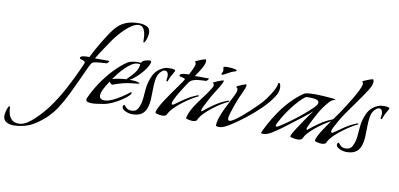

<svg xmlns="http://www.w3.org/2000/svg" viewBox="-476 -966 3174 1526"><g transform="rotate(10 1111.0 -202.5)"><path d="M-305 284Q-339 284 -365 269.5Q-391 255 -391 217Q-391 210 -387 191.5Q-383 173 -376.5 156.5Q-370 140 -362 140Q-359 140 -358.5 144Q-358 148 -358 150Q-358 178 -349.5 204Q-341 230 -321.5 246.5Q-302 263 -270 263Q-264 263 -258.5 262.5Q-253 262 -248 261Q-225 257 -197.5 239Q-170 221 -143.5 195.5Q-117 170 -94 144.5Q-71 119 -57 101Q6 18 57 -77Q108 -172 150 -267L166 -305Q166 -312 157.5 -317Q149 -322 139 -325Q129 -328 124 -329Q121 -331 121 -335Q121 -347 136.5 -351Q152 -355 169.5 -355.5Q187 -356 194 -356Q210 -388 227.5 -420.5Q245 -453 264 -484Q292 -529 316.5 -566.5Q341 -604 370 -631.5Q399 -659 439 -674Q479 -689 537 -689Q572 -689 600 -676Q628 -663 628 -622Q628 -615 624 -596.5Q620 -578 613 -561.5Q606 -545 598 -545Q595 -545 595 -554Q595 -567 594 -587.5Q593 -608 587.5 -628Q582 -648 570.5 -661.5Q559 -675 538 -675Q514 -675 485.5 -657.5Q457 -640 430 -614Q403 -588 380.5 -561Q358 -534 345 -515Q318 -475 291 -435Q264 -395 239 -353H352Q355 -353 355 -351Q355 -346 347.5 -338Q340 -330 335 -330Q319 -330 303.5 -328.5Q288 -327 273 -326Q261 -325 241.5 -321Q222 -317 216 -306Q201 -280 185 -243.5Q169 -207 155 -178Q124 -110 91.5 -43Q59 24 18 87Q-51 188 -158 248Q-189 265 -229.5 274.5Q-270 284 -305 284Z M275 3Q264 3 246.5 -0.5Q229 -4 229 -20Q229 -29 234 -37Q261 -97 302 -158.5Q343 -220 393 -273.5Q443 -327 497 -364Q514 -375 537.5 -379Q561 -383 580 -383Q587 -383 593.5 -383Q600 -383 606 -381Q611 -397 633 -404.5Q655 -412 669 -412Q684 -412 684 -401Q684 -394 680 -386Q676 -378 674 -372Q664 -350 640.5 -321.5Q617 -293 589 -268Q561 -243 539 -233Q546 -233 564.5 -232.5Q583 -232 601 -228.5Q619 -225 622 -217Q621 -215 618 -215Q586 -211 555.5 -208Q525 -205 493 -197Q479 -193 465 -189Q451 -185 437 -180L412 -171Q404 -171 397.5 -178Q391 -185 386 -191Q376 -176 363 -154.5Q350 -133 340 -111Q330 -89 330 -71Q330 -53 341 -45Q352 -37 368 -37Q398 -37 435 -54Q472 -71 507 -94.5Q542 -118 565 -136Q568 -139 570 -139Q574 -139 574 -132Q574 -125 567 -116Q546 -94 511 -70.5Q476 -47 438 -30Q400 -13 368 -8Q345 -5 322 -1Q299 3 275 3ZM402 -215Q457 -230 515 -233Q518 -238 523.5 -243.5Q529 -249 533 -253Q558 -276 578 -304Q598 -332 602 -365L603 -367Q603 -369 594 -370Q585 -371 583 -371Q559 -371 532.5 -354Q506 -337 481 -311.5Q456 -286 435.5 -260Q415 -234 402 -215Z M605 33Q593 33 573.5 28Q554 23 538.5 12.5Q523 2 523 -13Q523 -18 525.5 -23.5Q528 -29 533 -29Q537 -29 543.5 -20Q550 -11 562.5 -2.5Q575 6 596 6Q636 6 651 -28Q668 -62 672 -105.5Q676 -149 679 -186Q685 -247 712 -299.5Q739 -352 800 -374Q808 -377 821.5 -378Q835 -379 843 -379Q848 -379 857.5 -378.5Q867 -378 875.5 -375.5Q884 -373 884 -366Q884 -363 880 -357Q870 -339 860.5 -322Q851 -305 844 -285Q843 -282 841 -277Q839 -272 834 -272Q831 -272 830 -275.5Q829 -279 829 -281Q829 -289 831 -297Q833 -305 833 -313Q833 -327 827 -340.5Q821 -354 804 -354Q793 -354 783 -346Q773 -338 766 -330Q747 -306 741.5 -269.5Q736 -233 736 -192.5Q736 -152 734 -112Q732 -72 721 -39Q710 -6 683 13.5Q656 33 605 33Z M841 2Q838 2 825 0.5Q812 -1 800 -4.5Q788 -8 788 -13Q788 -28 801.5 -54.5Q815 -81 835.5 -113.5Q856 -146 880 -179.5Q904 -213 924.5 -242Q945 -271 958.5 -290.5Q972 -310 972 -314Q972 -318 962.5 -321Q953 -324 942.5 -326.5Q932 -329 928 -329Q925 -331 925 -335Q925 -347 940.5 -351Q956 -355 973.5 -356Q991 -357 997 -357Q1003 -367 1012 -384.5Q1021 -402 1028 -420Q1035 -438 1035 -448Q1035 -457 1030.5 -460.5Q1026 -464 1026 -465Q1026 -467 1036.5 -472.5Q1047 -478 1062 -484Q1077 -490 1090 -494Q1103 -498 1107 -498Q1111 -498 1112 -491.5Q1113 -485 1113 -483Q1113 -465 1100.5 -440.5Q1088 -416 1072.5 -392.5Q1057 -369 1046 -353H1156Q1159 -353 1159 -351Q1159 -346 1151.5 -338Q1144 -330 1139 -330Q1123 -330 1108 -328.5Q1093 -327 1077 -326Q1058 -325 1037 -317Q1016 -309 1005 -293Q997 -282 980 -256Q963 -230 945 -200Q927 -170 914.5 -144Q902 -118 902 -107Q902 -98 909 -98Q915 -98 922.5 -103Q930 -108 934 -111Q969 -137 1005.5 -161Q1042 -185 1082 -201Q1084 -202 1091 -204.5Q1098 -207 1099 -207Q1105 -207 1105 -200Q1081 -189 1047.5 -168.5Q1014 -148 979.5 -121.5Q945 -95 918.5 -67.5Q892 -40 881 -16Q876 -4 864 -1Q852 2 841 2Z M1257 -401Q1251 -401 1251 -405Q1251 -410 1256 -418Q1261 -426 1261 -437Q1261 -443 1259 -448.5Q1257 -454 1257 -459Q1257 -466 1270.5 -467Q1284 -468 1288 -468Q1294 -468 1313 -467Q1332 -466 1349 -462.5Q1366 -459 1366 -452Q1366 -450 1363.5 -448.5Q1361 -447 1359 -446Q1348 -442 1338 -439Q1328 -436 1317 -430Q1311 -427 1299 -420Q1287 -413 1275 -407Q1263 -401 1257 -401ZM1087 2Q1083 2 1070.5 0.5Q1058 -1 1046.5 -4.5Q1035 -8 1035 -13Q1035 -16 1037.5 -24.5Q1040 -33 1041 -36Q1056 -79 1083 -119.5Q1110 -160 1140.5 -199.5Q1171 -239 1194 -277Q1199 -284 1202.5 -291.5Q1206 -299 1206 -307Q1206 -318 1201 -320.5Q1196 -323 1196 -325Q1196 -327 1206.5 -332Q1217 -337 1231.5 -343Q1246 -349 1259 -353.5Q1272 -358 1276 -358Q1279 -358 1279 -354Q1279 -347 1272 -333Q1265 -319 1255 -302.5Q1245 -286 1236.5 -272.5Q1228 -259 1224 -253Q1204 -222 1187 -189Q1170 -156 1153 -123Q1150 -116 1146.5 -107.5Q1143 -99 1143 -92Q1143 -86 1146 -86Q1148 -86 1151 -88Q1154 -90 1155 -91Q1190 -121 1235 -151.5Q1280 -182 1323 -199Q1325 -200 1334 -203.5Q1343 -207 1344 -207Q1350 -207 1350 -200Q1325 -189 1291.5 -168.5Q1258 -148 1224.5 -122Q1191 -96 1164 -68.5Q1137 -41 1126 -16Q1121 -4 1109.5 -1Q1098 2 1087 2Z M1302 13Q1297 13 1289.5 11.5Q1282 10 1279 6Q1279 -23 1291 -59Q1303 -95 1320.5 -132Q1338 -169 1356 -202.5Q1374 -236 1386 -262Q1398 -288 1398 -301Q1398 -315 1391.5 -318.5Q1385 -322 1385 -326Q1385 -329 1401 -336.5Q1417 -344 1435 -351Q1453 -358 1458 -358Q1463 -358 1463 -351Q1463 -341 1455.5 -321.5Q1448 -302 1439 -282.5Q1430 -263 1425 -253Q1419 -241 1409.5 -215.5Q1400 -190 1389.5 -160.5Q1379 -131 1372 -105.5Q1365 -80 1365 -68Q1365 -61 1367.5 -55.5Q1370 -50 1378 -50Q1391 -50 1415 -66Q1439 -82 1469 -107Q1499 -132 1528 -159Q1557 -186 1580 -209Q1603 -232 1613 -243Q1623 -254 1638 -274Q1653 -294 1668 -318Q1683 -342 1694 -364Q1705 -386 1707 -401Q1707 -403 1708 -409Q1709 -415 1714 -415Q1720 -415 1723.5 -407Q1727 -399 1728 -390Q1729 -381 1729 -377Q1729 -358 1722.5 -339.5Q1716 -321 1705 -305Q1670 -251 1616.5 -199Q1563 -147 1504 -101Q1445 -55 1391 -21Q1372 -9 1348.5 2Q1325 13 1302 13Z M1658 6Q1650 6 1642 3Q1647 -14 1656.5 -32Q1666 -50 1674 -66Q1703 -122 1741 -177Q1779 -232 1825 -280.5Q1871 -329 1923 -364Q1932 -370 1950 -372.5Q1968 -375 1987.5 -375.5Q2007 -376 2017 -376Q2023 -376 2048 -375Q2073 -374 2103 -372Q2133 -370 2155.5 -367.5Q2178 -365 2179 -361Q2167 -358 2154 -351Q2141 -344 2133 -334Q2091 -288 2060 -233.5Q2029 -179 2003 -123Q2000 -116 1996.5 -108Q1993 -100 1993 -92Q1993 -86 1996 -86Q1998 -86 2001 -88Q2004 -90 2005 -91Q2040 -121 2086.5 -152.5Q2133 -184 2176 -200Q2177 -201 2185 -204Q2193 -207 2194 -207Q2197 -207 2198 -204.5Q2199 -202 2200 -200Q2177 -190 2147 -171.5Q2117 -153 2086.5 -130.5Q2056 -108 2030.5 -84.5Q2005 -61 1990 -41Q1986 -35 1983 -29Q1980 -23 1976 -16Q1970 -4 1958 -1Q1946 2 1933 2Q1929 2 1915 0.5Q1901 -1 1888.5 -4.5Q1876 -8 1876 -13Q1876 -20 1888.5 -42.5Q1901 -65 1921 -95Q1941 -125 1961.5 -155.5Q1982 -186 1999 -209.5Q2016 -233 2023 -242Q1991 -212 1955.5 -185Q1920 -158 1885 -131Q1847 -101 1807 -71.5Q1767 -42 1725 -16Q1710 -7 1693 -0.5Q1676 6 1658 6ZM1753 -69Q1759 -69 1767.5 -74Q1776 -79 1781 -82Q1820 -106 1862.5 -137.5Q1905 -169 1946 -203Q1987 -237 2019 -268Q2027 -276 2038 -289Q2049 -302 2049 -315Q2049 -329 2033 -335Q2017 -341 1997.5 -342Q1978 -343 1968 -343Q1962 -343 1953 -342.5Q1944 -342 1939 -338Q1916 -321 1890 -293Q1864 -265 1838.5 -231.5Q1813 -198 1792.5 -165Q1772 -132 1759 -106Q1756 -101 1751.5 -91.5Q1747 -82 1747 -75Q1747 -69 1753 -69Z M2128 2Q2125 2 2112 0.5Q2099 -1 2087 -4.5Q2075 -8 2075 -13Q2075 -27 2088 -53Q2101 -79 2122 -110.5Q2143 -142 2165 -173.5Q2187 -205 2206 -231Q2225 -257 2235 -272Q2248 -292 2269 -324.5Q2290 -357 2312 -393.5Q2334 -430 2350.5 -463Q2367 -496 2371 -517Q2372 -519 2372 -523Q2372 -533 2368 -535Q2364 -537 2364 -541Q2364 -543 2374.5 -548Q2385 -553 2399 -558.5Q2413 -564 2425.5 -568.5Q2438 -573 2442 -573Q2448 -573 2450 -565Q2452 -557 2452 -553Q2452 -536 2443.5 -517.5Q2435 -499 2426 -485Q2390 -428 2350 -373.5Q2310 -319 2272 -263.5Q2234 -208 2203 -147Q2199 -140 2194 -128Q2189 -116 2189 -107Q2189 -98 2196 -98Q2202 -98 2209.5 -103Q2217 -108 2221 -111Q2257 -137 2294 -161.5Q2331 -186 2372 -202Q2373 -202 2379 -204.5Q2385 -207 2386 -207Q2392 -207 2392 -200Q2369 -190 2339 -171.5Q2309 -153 2278.5 -130.5Q2248 -108 2222.5 -84.5Q2197 -61 2182 -41Q2178 -35 2174.5 -29Q2171 -23 2168 -16Q2163 -4 2151.5 -1Q2140 2 2128 2Z M2334 33Q2322 33 2302.5 28Q2283 23 2267.5 12.5Q2252 2 2252 -13Q2252 -18 2254.5 -23.5Q2257 -29 2262 -29Q2266 -29 2272.5 -20Q2279 -11 2291.5 -2.5Q2304 6 2325 6Q2365 6 2380 -28Q2397 -62 2401 -105.5Q2405 -149 2408 -186Q2414 -247 2441 -299.5Q2468 -352 2529 -374Q2537 -377 2550.5 -378Q2564 -379 2572 -379Q2577 -379 2586.5 -378.5Q2596 -378 2604.5 -375.5Q2613 -373 2613 -366Q2613 -363 2609 -357Q2599 -339 2589.5 -322Q2580 -305 2573 -285Q2572 -282 2570 -277Q2568 -272 2563 -272Q2560 -272 2559 -275.5Q2558 -279 2558 -281Q2558 -289 2560 -297Q2562 -305 2562 -313Q2562 -327 2556 -340.5Q2550 -354 2533 -354Q2522 -354 2512 -346Q2502 -338 2495 -330Q2476 -306 2470.5 -269.5Q2465 -233 2465 -192.5Q2465 -152 2463 -112Q2461 -72 2450 -39Q2439 -6 2412 13.5Q2385 33 2334 33Z"/></g></svg>

Font: My Soul
Style: Regular
Weight: 400
Designer: Robert E. Leuschke
Foundry: Robert E. Leuschke
Version: Version 1.010; ttfautohint (v1.8.4.7-5d5b)